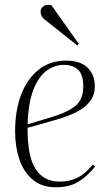

<svg xmlns="http://www.w3.org/2000/svg" viewBox="-20 -780 463 814"><path d="M259 -523Q321 -523 351.5 -493Q382 -463 382 -414Q382 -376 360.5 -349Q339 -322 302.5 -304Q266 -286 220 -273L97 -238Q96 -118 130.5 -64Q165 -10 233 -10Q271 -10 305 -25Q339 -40 373 -82L383 -74Q355 -37 315.5 -11.5Q276 14 217 14Q157 14 118.5 -18.5Q80 -51 62 -105Q44 -159 44 -223Q44 -312 70 -379.5Q96 -447 144.5 -485Q193 -523 259 -523ZM333 -414Q333 -464 311 -484.5Q289 -505 250 -505Q212 -505 178 -480.5Q144 -456 122 -400.5Q100 -345 97 -253L197 -283Q265 -303 299 -330.5Q333 -358 333 -414ZM314 -594 308 -587 176 -692Q160 -704 156 -713Q152 -722 152 -731Q152 -744 164.5 -753.5Q177 -763 198 -758Z"/></svg>

Font: Display Extralight
Style: Italic
Weight: 200
Italic angle: -2°
Designer: Latin by Veronika Burian and Jose Scaglione. Greek by Irene Vlachou. Cyrillic by Vera Evstafieva
Foundry: TypeTogether
Version: Version 3.002